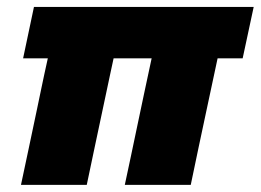

<svg xmlns="http://www.w3.org/2000/svg" viewBox="-20 -520 734 540"><path d="M39 0Q50 -50.5 60.5 -101.2Q71 -152 84.5 -215L94.5 -263Q100 -289.5 105 -312.8Q110 -336 114.5 -356H45L75.5 -500.5H693.5L662.5 -356H592L559 -201.5Q548.5 -153 538 -102.8Q527.5 -52.5 516.5 0H331Q338 -33.5 347.8 -78.8Q357.5 -124 367.5 -172.5Q376.5 -215.5 386 -260.2Q395.5 -305 406.5 -356H299.5Q295 -334.5 290.2 -312.8Q285.5 -291 281 -269.5L267 -203.5Q255.5 -150 245.2 -100.8Q235 -51.5 224 0Z"/></svg>

Font: Commissioner ExtraBold
Style: Italic
Weight: 800
Italic angle: -12°
Designer: Kostas Bartsokas
Foundry: Kostas Bartsokas
Version: Version 1.000; ttfautohint (v1.8.3)